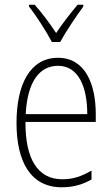

<svg xmlns="http://www.w3.org/2000/svg" viewBox="-20 -850 475 814"><path d="M200 -672H235C260 -717 302 -780 333 -822V-830H309C275 -789 246 -752 218 -710C191 -751 156 -798 127 -830H103V-822C132 -786 175 -719 200 -672ZM226 -605C108 -605 50 -493 50 -329C50 -164 110 -56 242 -56C291 -56 331 -68 368 -89V-127C324 -101 288 -90 244 -90C140 -90 87 -176 88 -333H386V-366C386 -494 341 -605 226 -605ZM226 -571C313 -571 350 -481 350 -366H89C96 -503 147 -571 226 -571Z"/></svg>

Font: Noto Sans Malayalam UI Condensed ExtraLight
Style: Regular
Weight: 200
Width: 3
Designer: Jelle Bosma - Monotype Design Team
Foundry: Monotype Imaging Inc.
Version: Version 2.104